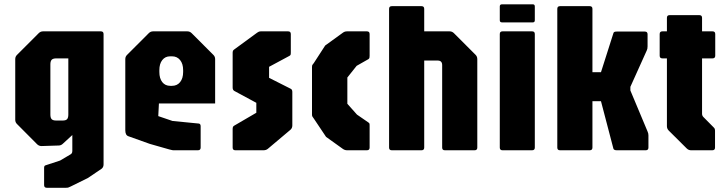

<svg xmlns="http://www.w3.org/2000/svg" viewBox="-20 -695 3354 888"><path d="M196.5 173.5Q184 173.5 184 161V81Q184 71 191 69.5L258 47.5L307 18.5Q314.5 14 314.5 3V-70.5L271 -30.5Q262.5 -22 251 -22L172 -19.5Q160.5 -19.5 152 -27.5L59 -121Q50.5 -129 50.5 -141V-421.5Q50.5 -433.5 59 -441.5L159 -541.5Q167.5 -550 179 -550H446.5Q459 -550 459 -537.5V65Q459 78 450.5 85L387 128L307 167.5Q300 171 296.2 172.2Q292.5 173.5 284 173.5ZM240 -137.5H269.5Q284.5 -137.5 290.2 -143.8Q296 -150 296 -165.5V-425H240.5Q225 -425 219 -418.5Q213 -412 213 -397V-165.5Q213 -150 219 -143.8Q225 -137.5 240 -137.5Z M783 0Q778 0 772.8 -1.5Q767.5 -3 762.5 -4L673 -29.5L573.5 -65Q559.5 -70 559.5 -92.5V-421.5Q559.5 -433.5 568 -441.5L668 -541.5Q676.5 -550 688 -550H846.5Q858 -550 866.5 -541.5L966.5 -441.5Q975 -433.5 975 -421.5V-216.5H715L712 -158L778 -135.5L900 -123.5Q908 -122 908 -111V-12.5Q908 0 895.5 0ZM767.5 -298H775.5Q799 -298 813 -315.2Q827 -332.5 827 -362V-370.5Q827 -400 813 -417.2Q799 -434.5 775.5 -434.5H767Q744 -434.5 730.5 -417.2Q717 -400 717 -370.5V-362Q717 -332.5 730.5 -315.2Q744 -298 767.5 -298Z M1068.5 0Q1056 0 1056 -12.5V-99Q1056 -110.5 1063.5 -114L1165.5 -173.5V-219.5L1063.5 -274.5Q1056 -279 1056 -290V-451Q1056 -456 1057.5 -459.8Q1059 -463.5 1063 -466L1169.5 -544Q1174.5 -547.5 1178 -548.8Q1181.5 -550 1185.5 -550H1312.5Q1325 -550 1325 -537.5V-453.5Q1325 -445 1324 -442Q1323 -439 1318.5 -436.5L1224.5 -386V-335L1323.5 -285Q1332 -281.5 1332 -270V-115Q1332 -102.5 1323.5 -95L1218.5 -6.5Q1210.5 0 1198.5 0Z M1585.5 0Q1574.5 0 1565.5 -6.5L1488 -62L1431.5 -146.5Q1427.5 -153 1425.2 -155.5Q1423 -158 1423 -165.5V-384.5Q1423 -392 1424.8 -394.8Q1426.5 -397.5 1431.5 -403.5L1484 -484.5L1565.5 -543.5Q1569.5 -546.5 1574 -548.2Q1578.5 -550 1585.5 -550H1677Q1689.5 -550 1689.5 -537.5V-437Q1689.5 -433 1688.8 -428.5Q1688 -424 1684 -421.5L1629.5 -390.5L1586.5 -336.5V-215L1631 -165L1684 -128.5Q1689 -125.5 1689.2 -121.2Q1689.5 -117 1689.5 -113V-12.5Q1689.5 0 1677 0Z M1792 0Q1779.5 0 1779.5 -12.5V-654Q1779.5 -666.5 1792 -666.5H1929.5Q1942 -666.5 1942 -654V-550H2059.5Q2071 -550 2079.5 -541.5L2179.5 -441.5Q2187.5 -433.5 2187.5 -421.5V-12.5Q2187.5 0 2175 0H2037.5Q2025 0 2025 -12.5V-394Q2025 -415 2004 -415H1942V-12.5Q1942 0 1929.5 0Z M2304 0Q2291.5 0 2291.5 -12.5V-537.5Q2291.5 -550 2304 -550H2441Q2453.5 -550 2453.5 -537.5V-12.5Q2453.5 0 2441 0ZM2301.5 -591.5Q2291.5 -591.5 2291.5 -601.5V-665Q2291.5 -675 2301.5 -675H2444.5Q2453.5 -675 2453.5 -665V-601.5Q2453.5 -591.5 2444.5 -591.5Z M2832 0Q2826 0 2822 -2Q2818 -4 2817 -7.5L2759.5 -227H2720V-361H2759.5L2817 -541.5Q2818 -546 2822 -547.5Q2826 -549 2832 -549H2962.5Q2975 -549 2975 -536.5V-480.5Q2975 -473.5 2974 -469.5Q2973 -465.5 2971 -461L2895.5 -293.5V-276.5L2974.5 -88Q2977 -82.5 2978 -78.2Q2979 -74 2979 -69V-12.5Q2979 0 2966.5 0ZM2570 0Q2557.5 0 2557.5 -12.5V-654Q2557.5 -666.5 2570 -666.5H2707.5Q2720 -666.5 2720 -654V-12.5Q2720 0 2707.5 0Z M3176 0Q3164.5 0 3156 -8.5L3072.5 -91.5Q3064.5 -100 3064.5 -111.5V-425H3043.5Q3031 -425 3031 -437.5V-537.5Q3031 -550 3043.5 -550H3064.5V-612.5Q3064.5 -625 3077 -625H3214.5Q3227 -625 3227 -612.5V-550H3275.5Q3288 -550 3288 -537.5V-437.5Q3288 -425 3275.5 -425H3227V-169.5Q3227 -160 3233 -154L3282 -104.5Q3287 -100 3287 -89.5V-12.5Q3287 0 3274.5 0Z"/></svg>

Font: Jaro 24pt
Style: Regular
Weight: 400
Designer: Agyei Archer, Celine Hurka, Mirko Velimirović
Version: Version 1.000